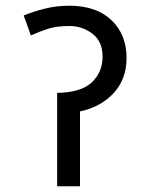

<svg xmlns="http://www.w3.org/2000/svg" viewBox="-20 -652 509 672"><path d="M222 -632Q317 -632 370 -581.5Q423 -531 423 -449Q423 -376 378.5 -327Q334 -278 260 -262V0H180V-327Q263 -328 301 -363.5Q339 -399 339 -454Q339 -507 303.5 -534Q268 -561 223 -561Q179 -561 149 -551.5Q119 -542 88 -528L63 -598Q95 -611 136 -621.5Q177 -632 222 -632Z"/></svg>

Font: Noto Sans Living
Style: Regular
Weight: 400
Designer: Monotype Design Team
Foundry: Monotype Imaging Inc.
Version: Version 2.013; ttfautohint (v1.8.4.7-5d5b)